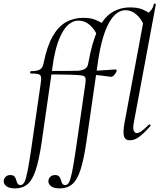

<svg xmlns="http://www.w3.org/2000/svg" viewBox="-124 -767 885 1062"><path d="M-39.8 275Q-75.2 275 -90.4 261.6Q-105.6 248.2 -103.2 231.6Q-101.8 218.8 -91.9 210Q-82 201.2 -66.8 201.2Q-50.8 201.2 -43.9 209.5Q-37 217.8 -34.2 228.9Q-31.4 240 -26.7 248.3Q-22 256.6 -9.8 256.6Q1.8 256.6 10.4 241.5Q19 226.4 28.1 181.4Q37.2 136.4 50.2 47L101.2 -306Q105.2 -331 102.7 -342.4Q100.2 -353.8 87.1 -357.2Q74 -360.6 45.8 -360.6Q41.8 -360.6 42.7 -367Q43.6 -373.4 46.6 -373.4Q82.6 -373.4 97.8 -383.2Q113 -393 117.2 -418Q136.2 -512 167.7 -566.6Q199.2 -621.2 241.5 -644.8Q283.8 -668.4 336.6 -668.4Q377.6 -668.4 405.2 -656.9Q432.8 -645.4 450.6 -632.8L413.4 -570.2Q401 -603.4 373.2 -628.2Q345.4 -653 311 -653Q262.4 -653 227.2 -598.3Q192 -543.6 172.6 -439L106.2 21Q92.2 116.2 74.1 172.1Q56 228 28.7 251.5Q1.4 275 -39.8 275ZM348.4 -306Q351.4 -327.4 348.4 -336.3Q345.4 -345.2 334.9 -348.1Q324.4 -351 302.8 -352.2Q285.2 -353.4 259.8 -353.9Q234.4 -354.4 202.2 -354.9Q170 -355.4 132.8 -355.4L133.2 -374.6Q190.8 -374.6 234.7 -374.6Q278.6 -374.6 306.8 -375.6Q333 -377.6 347.3 -387Q361.6 -396.4 365.2 -418L379.2 -367ZM207.4 275Q172 275 156.8 261.6Q141.6 248.2 144 231.6Q145.4 218.8 155.3 210Q165.2 201.2 180.4 201.2Q196.4 201.2 203.3 209.5Q210.2 217.8 213 228.9Q215.8 240 220.5 248.3Q225.2 256.6 237.4 256.6Q249 256.6 257.6 241.5Q266.2 226.4 275.3 181.4Q284.4 136.4 297.4 47L348.4 -306Q352.4 -331 349.9 -342.4Q347.4 -353.8 334.3 -357.2Q321.2 -360.6 293 -360.6Q289 -360.6 289.9 -367Q290.8 -373.4 293.8 -373.4Q329.8 -373.4 345.1 -383.2Q360.4 -393 364.4 -418Q385.4 -535.6 417.5 -602.5Q449.6 -669.4 494.4 -697.7Q539.2 -726 595.8 -726Q638.6 -726 664.4 -714.9Q690.2 -703.8 705.8 -691.4L671.2 -627.8Q660.2 -659.2 632.6 -684.9Q605 -710.6 570.6 -710.6Q517.8 -710.6 479.2 -641.3Q440.6 -572 419.8 -439L353.4 21Q339.4 116.2 321.3 172.1Q303.2 228 275.9 251.5Q248.6 275 207.4 275ZM486.8 -342.2Q465.2 -345.4 438.1 -349Q411 -352.6 378.4 -352.6L380.4 -375.6Q413 -375.6 451.7 -378.7Q490.4 -381.8 513.8 -382.8Q518.8 -382.8 520.3 -380.4Q521.8 -378 520.8 -374Q519.6 -366 508.7 -353.2Q497.8 -340.4 486.8 -342.2ZM594.4 9Q568.6 9 561.9 -13.2Q555.2 -35.4 565 -89L677 -690Q687 -690 696.8 -696.1Q706.6 -702.2 714.8 -714.7Q723 -727.2 726.8 -744.2Q728 -748.2 733.5 -746.7Q739 -745.2 738 -743.2L616.2 -89Q610.4 -58.6 615.7 -44.7Q621 -30.8 633.2 -30.8Q644.2 -30.8 661.2 -43.6Q678.2 -56.4 699 -77Q702.8 -81 706.9 -77Q711 -73 707 -69Q674.4 -32 647.8 -11.5Q621.2 9 594.4 9Z"/></svg>

Font: Cormorant Infant Light
Style: Italic
Weight: 300
Italic angle: -10°
Designer: Christian Thalmann (Catharsis Fonts)
Foundry: Catharsis Fonts
Version: Version 4.001